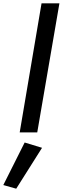

<svg xmlns="http://www.w3.org/2000/svg" viewBox="-79 -800 379 1160"><path d="M70 61 -59 318 19 340 175 93ZM172 -780 40 0H146L280 -780Z"/></svg>

Font: Jost* 500 Medium Italic
Style: Italic
Weight: 500
Italic angle: -10°
Version: Version 3.200; ttfautohint (v0.97) -l 8 -r 50 -G 200 -x 14 -